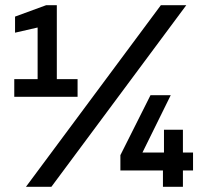

<svg xmlns="http://www.w3.org/2000/svg" viewBox="-20 -720 805 740"><path d="M80 0 600 -700H698L178 0ZM35 -347V-415H125V-614L38 -594V-656L158 -700H199V-415H279V-347ZM608 0V-63H444V-122L560 -353H638L529 -132H612V-220H685V-132H724V-63H685V0Z"/></svg>

Font: Rethink Sans
Style: Bold
Weight: 700
Designer: The Rethink Sans project authors (Hans Thiessen). DM Sans designed by Colophon Foundry.
Foundry: Rethink Communications LLC
Version: Version 1.001